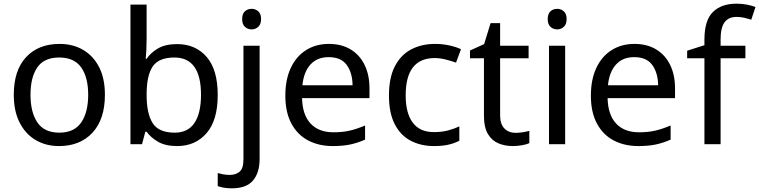

<svg xmlns="http://www.w3.org/2000/svg" viewBox="-20 -785 4132 1045"><path d="M551 -269Q551 -136 483.5 -63Q416 10 301 10Q230 10 174.5 -22.5Q119 -55 87 -117.5Q55 -180 55 -269Q55 -402 122 -474Q189 -546 304 -546Q377 -546 432.5 -513.5Q488 -481 519.5 -419.5Q551 -358 551 -269ZM146 -269Q146 -174 183.5 -118.5Q221 -63 303 -63Q384 -63 422 -118.5Q460 -174 460 -269Q460 -364 422 -418Q384 -472 302 -472Q220 -472 183 -418Q146 -364 146 -269Z M778 -575Q778 -541 776.5 -511.5Q775 -482 773 -465H778Q801 -499 841 -522Q881 -545 944 -545Q1044 -545 1104.5 -475.5Q1165 -406 1165 -268Q1165 -130 1104 -60Q1043 10 944 10Q881 10 841 -13Q801 -36 778 -68H771L753 0H690V-760H778ZM929 -472Q844 -472 811 -423Q778 -374 778 -271V-267Q778 -168 810.5 -115.5Q843 -63 931 -63Q1003 -63 1038.5 -116Q1074 -169 1074 -269Q1074 -472 929 -472Z M1298 -681Q1298 -710 1313 -723.5Q1328 -737 1350 -737Q1370 -737 1385.5 -723.5Q1401 -710 1401 -681Q1401 -653 1385.5 -639Q1370 -625 1350 -625Q1328 -625 1313 -639Q1298 -653 1298 -681ZM1242 240Q1217 240 1198 236.5Q1179 233 1165 228V157Q1180 161 1196 164Q1212 167 1231 167Q1263 167 1284 149.5Q1305 132 1305 83V-536H1393V80Q1393 155 1357 197.5Q1321 240 1242 240Z M1770 -546Q1839 -546 1888.5 -516Q1938 -486 1964.5 -431.5Q1991 -377 1991 -304V-251H1624Q1626 -160 1670.5 -112.5Q1715 -65 1795 -65Q1846 -65 1885.5 -74.5Q1925 -84 1967 -102V-25Q1926 -7 1886 1.5Q1846 10 1791 10Q1715 10 1656.5 -21Q1598 -52 1565.5 -113.5Q1533 -175 1533 -264Q1533 -352 1562.5 -415Q1592 -478 1645.5 -512Q1699 -546 1770 -546ZM1769 -474Q1706 -474 1669.5 -433.5Q1633 -393 1626 -321H1899Q1898 -389 1867 -431.5Q1836 -474 1769 -474Z M2342 10Q2271 10 2215.5 -19Q2160 -48 2128.5 -109Q2097 -170 2097 -265Q2097 -364 2130 -426Q2163 -488 2219.5 -517Q2276 -546 2348 -546Q2389 -546 2427 -537.5Q2465 -529 2489 -517L2462 -444Q2438 -453 2406 -461Q2374 -469 2346 -469Q2188 -469 2188 -266Q2188 -169 2226.5 -117.5Q2265 -66 2341 -66Q2385 -66 2418.5 -75Q2452 -84 2480 -97V-19Q2453 -5 2420.5 2.5Q2388 10 2342 10Z M2786 -62Q2806 -62 2827 -65.5Q2848 -69 2861 -73V-6Q2847 1 2821 5.5Q2795 10 2771 10Q2729 10 2693.5 -4.5Q2658 -19 2636 -55Q2614 -91 2614 -156V-468H2538V-510L2615 -545L2650 -659H2702V-536H2857V-468H2702V-158Q2702 -109 2725.5 -85.5Q2749 -62 2786 -62Z M3013 -737Q3033 -737 3048.5 -723.5Q3064 -710 3064 -681Q3064 -653 3048.5 -639Q3033 -625 3013 -625Q2991 -625 2976 -639Q2961 -653 2961 -681Q2961 -710 2976 -723.5Q2991 -737 3013 -737ZM3056 -536V0H2968V-536Z M3433 -546Q3502 -546 3551.5 -516Q3601 -486 3627.5 -431.5Q3654 -377 3654 -304V-251H3287Q3289 -160 3333.5 -112.5Q3378 -65 3458 -65Q3509 -65 3548.5 -74.5Q3588 -84 3630 -102V-25Q3589 -7 3549 1.5Q3509 10 3454 10Q3378 10 3319.5 -21Q3261 -52 3228.5 -113.5Q3196 -175 3196 -264Q3196 -352 3225.5 -415Q3255 -478 3308.5 -512Q3362 -546 3433 -546ZM3432 -474Q3369 -474 3332.5 -433.5Q3296 -393 3289 -321H3562Q3561 -389 3530 -431.5Q3499 -474 3432 -474Z M4037 -468H3902V0H3814V-468H3720V-509L3814 -539V-570Q3814 -674 3860 -719.5Q3906 -765 3988 -765Q4020 -765 4046.5 -759.5Q4073 -754 4092 -747L4069 -678Q4053 -683 4032 -688Q4011 -693 3989 -693Q3945 -693 3923.5 -663.5Q3902 -634 3902 -571V-536H4037Z"/></svg>

Font: Noto Sans Living
Style: Regular
Weight: 400
Designer: Monotype Design Team
Foundry: Monotype Imaging Inc.
Version: Version 2.013; ttfautohint (v1.8.4.7-5d5b)